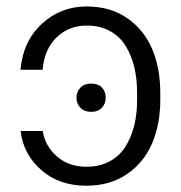

<svg xmlns="http://www.w3.org/2000/svg" viewBox="-20 -573 568 603"><path d="M44.9 -161.6H114.3Q121.1 -115.2 158.2 -82.3Q195.3 -49.3 251.5 -49.3Q292.5 -49.3 323.7 -65.9Q355 -82.5 373.5 -111.8Q392.1 -141.1 401.4 -178.2Q410.6 -215.3 410.6 -259.8V-281.7Q410.6 -324.7 401.9 -361.6Q393.1 -398.4 374.8 -428.5Q356.4 -458.5 325.2 -475.6Q293.9 -492.7 252.4 -492.7Q196.8 -492.7 158.2 -456.1Q119.6 -419.4 113.8 -354H44.4Q51.8 -442.4 110.8 -497.6Q169.9 -552.7 252.4 -552.7Q326.7 -552.7 379.6 -515.9Q432.6 -479 458 -418.7Q483.4 -358.4 483.4 -281.7V-259.8Q483.4 -182.6 457.5 -122.3Q431.6 -62 378.4 -25.9Q325.2 10.3 251.5 10.3Q165 10.3 108.9 -39.6Q52.7 -89.4 44.9 -161.6ZM266.6 -221.7Q245.1 -221.7 232.7 -234.4Q220.2 -247.1 220.2 -266.1Q220.2 -285.2 232.7 -297.9Q245.1 -310.5 266.6 -310.5Q288.1 -310.5 300 -298.1Q312 -285.6 312 -266.1Q312 -247.1 299.8 -234.4Q287.6 -221.7 266.6 -221.7Z"/></svg>

Font: Interop Light
Style: Regular
Weight: 300
Designer: Rasmus Andersson, Google, Jang Haemin
Foundry: jhaemin
Version: Version 1.007